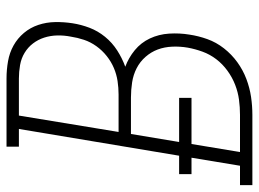

<svg xmlns="http://www.w3.org/2000/svg" viewBox="-154 -654 775 574"><g transform="rotate(-90 233.0 -367.5)"><path d="M-34 0V-37H24L48 -182H-1V-219H54L134 -698H81V-735H285Q311 -735 336.5 -730.5Q362 -726 383.5 -714Q405 -702 421 -683Q437 -664 445 -640Q453 -616 453.5 -590Q454 -564 450 -538Q446 -512 436.5 -487Q427 -462 409.5 -440.5Q392 -419 368.5 -404Q345 -389 320 -380Q347 -370 369.5 -351.5Q392 -333 404.5 -306.5Q417 -280 419 -249Q421 -218 416 -188Q412 -161 402.5 -134.5Q393 -108 375 -85Q357 -62 333.5 -45Q310 -28 283.5 -18Q257 -8 230 -4Q203 0 176 0ZM125 -400H237Q257 -400 277 -403Q297 -406 316 -414Q335 -422 352 -435.5Q369 -449 381.5 -466.5Q394 -484 400.5 -503.5Q407 -523 410 -543Q414 -563 413.5 -583.5Q413 -604 407 -622.5Q401 -641 389.5 -656Q378 -671 361.5 -681Q345 -691 325 -694.5Q305 -698 285 -698H174ZM65 -37H176Q199 -37 221.5 -40Q244 -43 266 -51.5Q288 -60 308 -74.5Q328 -89 342.5 -108Q357 -127 365 -149Q373 -171 377 -193Q381 -216 380 -239.5Q379 -263 371.5 -283Q364 -303 349.5 -319.5Q335 -336 315.5 -346Q296 -356 273.5 -359.5Q251 -363 228 -363H119L95 -219H227V-182H89Z"/></g></svg>

Font: Iosevka Slab XLtObl
Style: Regular
Weight: 200
Italic angle: -9°
Monospace: yes
Designer: Belleve Invis
Foundry: Belleve Invis
Version: Version 11.1.1; ttfautohint (v1.8.3)